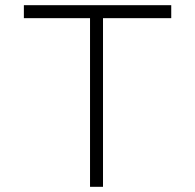

<svg xmlns="http://www.w3.org/2000/svg" viewBox="-20 -720 751 740"><path d="M327 0V-650H72V-700H640V-650H377V0Z"/></svg>

Font: Lexend Peta ExtraLight
Style: Regular
Weight: 250
Version: Version 1.007